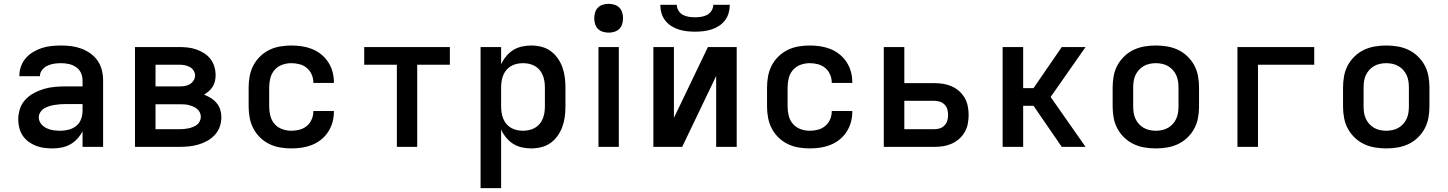

<svg xmlns="http://www.w3.org/2000/svg" viewBox="-20 -765 7540 1000"><path d="M253 8Q231 8 209 5Q187 2 166.5 -6Q146 -14 128 -27.5Q110 -41 98 -59Q86 -77 80.5 -99Q75 -121 75 -143Q75 -171 84 -198.5Q93 -226 112.5 -246.5Q132 -267 157 -280.5Q182 -294 209.5 -302Q237 -310 265 -312.5Q293 -315 322 -315H410V-346Q410 -367 401.5 -385.5Q393 -404 376 -415.5Q359 -427 339 -431.5Q319 -436 299 -436Q281 -436 263 -433.5Q245 -431 228.5 -423.5Q212 -416 200 -401.5Q188 -387 188 -369V-368H81V-372Q81 -397 90 -421Q99 -445 115.5 -463.5Q132 -482 154 -495Q176 -508 200 -515.5Q224 -523 249 -525.5Q274 -528 299 -528Q326 -528 352.5 -524.5Q379 -521 404.5 -511.5Q430 -502 452 -486Q474 -470 489 -448Q504 -426 510.5 -399.5Q517 -373 517 -346V0H410V-81Q399 -60 382.5 -42Q366 -24 345 -12.5Q324 -1 300.5 3.5Q277 8 253 8ZM295 -84Q317 -84 339 -90Q361 -96 378 -110Q395 -124 402.5 -145.5Q410 -167 410 -189V-223H322Q307 -223 293 -222Q279 -221 264.5 -218.5Q250 -216 236.5 -212Q223 -208 210.5 -200.5Q198 -193 190 -180.5Q182 -168 182 -154Q182 -135 194 -120Q206 -105 223 -97Q240 -89 258.5 -86.5Q277 -84 295 -84Z M683 0V-520H914Q936 -520 958.5 -517.5Q981 -515 1002.5 -507.5Q1024 -500 1043 -488Q1062 -476 1076 -458Q1090 -440 1096.5 -418Q1103 -396 1103 -374Q1103 -358 1099.5 -342.5Q1096 -327 1088 -314Q1080 -301 1068 -290.5Q1056 -280 1043 -272Q1061 -265 1078 -254.5Q1095 -244 1108 -228.5Q1121 -213 1127 -194Q1133 -175 1133 -155Q1133 -129 1124.5 -105Q1116 -81 1099 -62.5Q1082 -44 1059.5 -31.5Q1037 -19 1013 -12Q989 -5 964 -2.5Q939 0 914 0ZM914 -315Q928 -315 942 -317Q956 -319 968 -326Q980 -333 988 -345.5Q996 -358 996 -372Q996 -386 988 -398Q980 -410 967.5 -416.5Q955 -423 941.5 -425.5Q928 -428 914 -428H790V-315ZM914 -92Q926 -92 938 -93Q950 -94 961.5 -96.5Q973 -99 984.5 -103.5Q996 -108 1005.5 -115Q1015 -122 1020.5 -133.5Q1026 -145 1026 -157Q1026 -169 1020.5 -180Q1015 -191 1005.5 -198.5Q996 -206 985 -210.5Q974 -215 962 -218Q950 -221 938 -221.5Q926 -222 914 -222H790V-92Z M1497 8Q1468 8 1438.5 3Q1409 -2 1382.5 -15Q1356 -28 1334.5 -49Q1313 -70 1299.5 -96Q1286 -122 1280.5 -151Q1275 -180 1275 -210V-310Q1275 -340 1280.5 -369Q1286 -398 1299.5 -424Q1313 -450 1334.5 -471Q1356 -492 1382.5 -505Q1409 -518 1438.5 -523Q1468 -528 1497 -528Q1525 -528 1552 -524Q1579 -520 1604.5 -510Q1630 -500 1652 -482.5Q1674 -465 1689 -442Q1704 -419 1711.5 -392.5Q1719 -366 1719 -338V-333H1612V-336Q1612 -357 1603 -377.5Q1594 -398 1577.5 -411.5Q1561 -425 1540 -430.5Q1519 -436 1497 -436Q1473 -436 1449.5 -427.5Q1426 -419 1410 -400.5Q1394 -382 1388 -358Q1382 -334 1382 -310V-210Q1382 -186 1388 -162Q1394 -138 1410 -119.5Q1426 -101 1449.5 -92.5Q1473 -84 1497 -84Q1519 -84 1540 -89.5Q1561 -95 1577.5 -108.5Q1594 -122 1603 -142.5Q1612 -163 1612 -184V-187H1719V-182Q1719 -154 1711.5 -127.5Q1704 -101 1689 -78Q1674 -55 1652 -37.5Q1630 -20 1604.5 -10Q1579 0 1552 4Q1525 8 1497 8Z M2047 0V-428H1877V-520H2323V-428H2153V0Z M2483 215V-520H2590V-430Q2600 -452 2616 -471.5Q2632 -491 2652.5 -504Q2673 -517 2697.5 -522.5Q2722 -528 2747 -528Q2773 -528 2799.5 -521.5Q2826 -515 2847.5 -499.5Q2869 -484 2884.5 -462Q2900 -440 2909 -415Q2918 -390 2921.5 -363.5Q2925 -337 2925 -310V-210Q2925 -183 2921.5 -156.5Q2918 -130 2909 -105Q2900 -80 2884.5 -58Q2869 -36 2847.5 -20.5Q2826 -5 2799.5 1.5Q2773 8 2747 8Q2722 8 2697.5 2.5Q2673 -3 2652.5 -16Q2632 -29 2616 -48.5Q2600 -68 2590 -90V215ZM2704 -84Q2720 -84 2736 -87.5Q2752 -91 2766 -99Q2780 -107 2790.5 -119.5Q2801 -132 2807 -147Q2813 -162 2815.5 -178Q2818 -194 2818 -210V-310Q2818 -326 2815.5 -342Q2813 -358 2807 -373Q2801 -388 2790.5 -400.5Q2780 -413 2766 -421Q2752 -429 2736 -432.5Q2720 -436 2704 -436Q2688 -436 2672 -432.5Q2656 -429 2642 -421Q2628 -413 2617.5 -400.5Q2607 -388 2601 -373Q2595 -358 2592.5 -342Q2590 -326 2590 -310V-210Q2590 -194 2592.5 -178Q2595 -162 2601 -147Q2607 -132 2617.5 -119.5Q2628 -107 2642 -99Q2656 -91 2672 -87.5Q2688 -84 2704 -84Z M3097 0V-520H3203V0ZM3150 -595Q3135 -595 3120 -599.5Q3105 -604 3094.5 -614.5Q3084 -625 3079.5 -640Q3075 -655 3075 -670Q3075 -685 3079.5 -700Q3084 -715 3094.5 -725.5Q3105 -736 3120 -740.5Q3135 -745 3150 -745Q3165 -745 3180 -740.5Q3195 -736 3205.5 -725.5Q3216 -715 3220.5 -700Q3225 -685 3225 -670Q3225 -655 3220.5 -640Q3216 -625 3205.5 -614.5Q3195 -604 3180 -599.5Q3165 -595 3150 -595Z M3383 0V-520H3490V-151L3667 -520H3817V0H3710V-369L3533 0ZM3600 -600Q3578 -600 3556.5 -602.5Q3535 -605 3514.5 -611.5Q3494 -618 3475.5 -630Q3457 -642 3444 -659Q3431 -676 3425 -697Q3419 -718 3419 -740H3505Q3505 -724 3514 -709.5Q3523 -695 3537 -687.5Q3551 -680 3567.5 -677.5Q3584 -675 3600 -675Q3616 -675 3632.5 -677.5Q3649 -680 3663 -687.5Q3677 -695 3686 -709.5Q3695 -724 3695 -740H3781Q3781 -718 3775 -697Q3769 -676 3756 -659Q3743 -642 3724.5 -630Q3706 -618 3685.5 -611.5Q3665 -605 3643.5 -602.5Q3622 -600 3600 -600Z M4197 8Q4168 8 4138.5 3Q4109 -2 4082.5 -15Q4056 -28 4034.5 -49Q4013 -70 3999.5 -96Q3986 -122 3980.5 -151Q3975 -180 3975 -210V-310Q3975 -340 3980.5 -369Q3986 -398 3999.5 -424Q4013 -450 4034.5 -471Q4056 -492 4082.5 -505Q4109 -518 4138.5 -523Q4168 -528 4197 -528Q4225 -528 4252 -524Q4279 -520 4304.5 -510Q4330 -500 4352 -482.5Q4374 -465 4389 -442Q4404 -419 4411.5 -392.5Q4419 -366 4419 -338V-333H4312V-336Q4312 -357 4303 -377.5Q4294 -398 4277.5 -411.5Q4261 -425 4240 -430.5Q4219 -436 4197 -436Q4173 -436 4149.5 -427.5Q4126 -419 4110 -400.5Q4094 -382 4088 -358Q4082 -334 4082 -310V-210Q4082 -186 4088 -162Q4094 -138 4110 -119.5Q4126 -101 4149.5 -92.5Q4173 -84 4197 -84Q4219 -84 4240 -89.5Q4261 -95 4277.5 -108.5Q4294 -122 4303 -142.5Q4312 -163 4312 -184V-187H4419V-182Q4419 -154 4411.5 -127.5Q4404 -101 4389 -78Q4374 -55 4352 -37.5Q4330 -20 4304.5 -10Q4279 0 4252 4Q4225 8 4197 8Z M4583 0V-520H4690V-332H4846Q4869 -332 4892 -328.5Q4915 -325 4936.5 -315.5Q4958 -306 4975.5 -290.5Q4993 -275 5004.5 -255Q5016 -235 5020.5 -212Q5025 -189 5025 -166Q5025 -143 5020.5 -120Q5016 -97 5004.5 -77Q4993 -57 4975.5 -41.5Q4958 -26 4936.5 -16.5Q4915 -7 4892 -3.5Q4869 0 4846 0ZM4846 -92Q4861 -92 4875 -96.5Q4889 -101 4899.5 -112Q4910 -123 4914 -137Q4918 -151 4918 -166Q4918 -181 4914 -195.5Q4910 -210 4899.5 -220.5Q4889 -231 4875 -235.5Q4861 -240 4846 -240H4690V-92Z M5510 0 5363 -214H5309V0H5202V-520H5309V-306H5363L5510 -520H5634L5452 -260L5634 0Z M6000 8Q5970 8 5940.5 3Q5911 -2 5884.5 -14.5Q5858 -27 5836 -48Q5814 -69 5800 -95Q5786 -121 5780.5 -150.5Q5775 -180 5775 -210V-310Q5775 -340 5780.5 -369.5Q5786 -399 5800 -425Q5814 -451 5836 -472Q5858 -493 5884.5 -505.5Q5911 -518 5940.5 -523Q5970 -528 6000 -528Q6030 -528 6059.5 -523Q6089 -518 6115.5 -505.5Q6142 -493 6164 -472Q6186 -451 6200 -425Q6214 -399 6219.5 -369.5Q6225 -340 6225 -310V-210Q6225 -180 6219.5 -150.5Q6214 -121 6200 -95Q6186 -69 6164 -48Q6142 -27 6115.5 -14.5Q6089 -2 6059.5 3Q6030 8 6000 8ZM6000 -84Q6016 -84 6032.5 -87.5Q6049 -91 6063 -99Q6077 -107 6088 -119Q6099 -131 6106 -146Q6113 -161 6115.5 -177.5Q6118 -194 6118 -210V-310Q6118 -326 6115.5 -342.5Q6113 -359 6106 -374Q6099 -389 6088 -401Q6077 -413 6063 -421Q6049 -429 6032.5 -432.5Q6016 -436 6000 -436Q5984 -436 5967.5 -432.5Q5951 -429 5937 -421Q5923 -413 5912 -401Q5901 -389 5894 -374Q5887 -359 5884.5 -342.5Q5882 -326 5882 -310V-210Q5882 -194 5884.5 -177.5Q5887 -161 5894 -146Q5901 -131 5912 -119Q5923 -107 5937 -99Q5951 -91 5967.5 -87.5Q5984 -84 6000 -84Z M6425 0V-520H6825V-428H6532V0Z M7200 8Q7170 8 7140.5 3Q7111 -2 7084.5 -14.5Q7058 -27 7036 -48Q7014 -69 7000 -95Q6986 -121 6980.5 -150.5Q6975 -180 6975 -210V-310Q6975 -340 6980.5 -369.5Q6986 -399 7000 -425Q7014 -451 7036 -472Q7058 -493 7084.5 -505.5Q7111 -518 7140.5 -523Q7170 -528 7200 -528Q7230 -528 7259.5 -523Q7289 -518 7315.5 -505.5Q7342 -493 7364 -472Q7386 -451 7400 -425Q7414 -399 7419.5 -369.5Q7425 -340 7425 -310V-210Q7425 -180 7419.5 -150.5Q7414 -121 7400 -95Q7386 -69 7364 -48Q7342 -27 7315.5 -14.5Q7289 -2 7259.5 3Q7230 8 7200 8ZM7200 -84Q7216 -84 7232.5 -87.5Q7249 -91 7263 -99Q7277 -107 7288 -119Q7299 -131 7306 -146Q7313 -161 7315.5 -177.5Q7318 -194 7318 -210V-310Q7318 -326 7315.5 -342.5Q7313 -359 7306 -374Q7299 -389 7288 -401Q7277 -413 7263 -421Q7249 -429 7232.5 -432.5Q7216 -436 7200 -436Q7184 -436 7167.5 -432.5Q7151 -429 7137 -421Q7123 -413 7112 -401Q7101 -389 7094 -374Q7087 -359 7084.5 -342.5Q7082 -326 7082 -310V-210Q7082 -194 7084.5 -177.5Q7087 -161 7094 -146Q7101 -131 7112 -119Q7123 -107 7137 -99Q7151 -91 7167.5 -87.5Q7184 -84 7200 -84Z"/></svg>

Font: Iosevka Aile Semibold
Style: Regular
Weight: 600
Designer: Belleve Invis
Foundry: Belleve Invis
Version: Version 31.1.0; ttfautohint (v1.8.4)